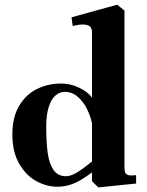

<svg xmlns="http://www.w3.org/2000/svg" viewBox="-20 -780 624 816"><path d="M32.5 -209Q32.5 -282 61.5 -330.5Q90.5 -379 137.5 -402Q184.5 -425 240 -425Q270 -425 297.5 -415Q325 -405 344.5 -390.8Q364 -376.5 371 -364.5V-642.5Q371 -656 364.5 -664.8Q358 -673.5 340 -675.5Q322 -677.5 289 -669.5L284 -706.5L478 -760L509 -735V-69.5Q509 -54 512.2 -46.2Q515.5 -38.5 526 -35.8Q536.5 -33 558.5 -35.5V0L398 16.5L371 -10V-47Q342 -26 320.5 -13.5Q299 -1 275 6.2Q251 13.5 223 13.5Q178.5 13.5 134.8 -10Q91 -33.5 61.8 -83.8Q32.5 -134 32.5 -209ZM371 -93.5V-256Q365 -285 350.2 -315.8Q335.5 -346.5 311.2 -368Q287 -389.5 255.5 -389.5Q233.5 -389.5 215.8 -374.2Q198 -359 187.2 -325.8Q176.5 -292.5 176.5 -241Q176.5 -173.5 183 -128.2Q189.5 -83 208 -57Q226.5 -31 260.5 -31Q279.5 -31 304.5 -45.5Q329.5 -60 371 -93.5Z"/></svg>

Font: Didactic
Style: Regular
Weight: 400
Designer: Tyler Finck
Foundry: Etcetera Type Co
Version: Version 3.007;FEAKit 1.0